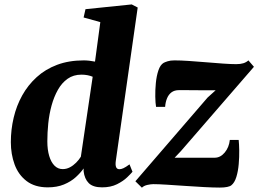

<svg xmlns="http://www.w3.org/2000/svg" viewBox="-20 -837 1168 868"><path d="M503.5 -109.5Q501 -91.5 504.8 -81.8Q508.5 -72 520 -72Q527.5 -72 537.8 -76.5Q548 -81 565.5 -94L579 -60.5Q572.5 -52.5 555 -35.5Q537.5 -18.5 509 -4.2Q480.5 10 441.5 10Q400.5 10 381.2 -9.2Q362 -28.5 358 -63V-75.5Q344.5 -56 322.5 -36Q300.5 -16 269 -3Q237.5 10 196 10Q137.5 10 100.2 -18.5Q63 -47 46 -93.5Q29 -140 29 -194.5Q29 -251 41.8 -305Q54.5 -359 80.5 -405.8Q106.5 -452.5 145.8 -488.2Q185 -524 238.2 -544Q291.5 -564 359 -564Q370.5 -564 383.8 -562.5Q397 -561 409.5 -558.5L433.5 -737L358 -758L366.5 -795.5L575.5 -817L602.5 -803ZM399 -490Q388.5 -494.5 375.8 -497Q363 -499.5 348 -499.5Q312 -499.5 285.8 -481Q259.5 -462.5 241.8 -431Q224 -399.5 213.2 -360.2Q202.5 -321 198.2 -279Q194 -237 194 -198Q194 -160 202.5 -131.8Q211 -103.5 226.5 -88Q242 -72.5 263.5 -72.5Q280.5 -72.5 295.8 -80.5Q311 -88.5 324 -101.5Q337 -114.5 345.5 -128.5ZM955 -429Q940.5 -429 923.5 -429Q906.5 -429 888.8 -429Q871 -429 853.2 -429.2Q835.5 -429.5 819 -429.5Q802.5 -429.5 789.5 -429.5Q768.5 -429.5 755.2 -419.5Q742 -409.5 735 -392.2Q728 -375 726.5 -354H685.5Q682.5 -371 682 -400.2Q681.5 -429.5 684.5 -461.2Q687.5 -493 696 -518.5Q704.5 -544 720 -553Q725.5 -556 738 -560Q750.5 -564 768.5 -564Q795.5 -564 833.5 -561.5Q871.5 -559 912.2 -555.5Q953 -552 989 -549.5Q1025 -547 1048 -547Q1066.5 -547 1079.8 -551Q1093 -555 1103 -564L1128 -535L797.5 -153.5L769.5 -124Q789 -124 809.8 -124Q830.5 -124 852.8 -124Q875 -124 899.2 -124Q923.5 -124 950.5 -124Q976.5 -124 996 -147.5Q1015.5 -171 1019 -204.5H1059Q1061 -186.5 1061.5 -157Q1062 -127.5 1059.2 -95.2Q1056.5 -63 1048.5 -37Q1040.5 -11 1026 0.5Q1020 5.5 1006.8 8.2Q993.5 11 973.5 11Q945 11 903.5 8.8Q862 6.5 817.8 3.5Q773.5 0.5 734.8 -2Q696 -4.5 673 -4.5Q662 -4.5 646.2 -1Q630.5 2.5 621.5 11.5L592 -17.5L918.5 -396Z"/></svg>

Font: Merriweather 28pt Black
Style: Italic
Weight: 900
Italic angle: -7.8°
Version: Version 2.101